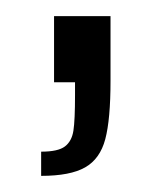

<svg xmlns="http://www.w3.org/2000/svg" viewBox="-20 -102 205 238"><path d="M73 16V0H47V-82H117V-2Q117 46 110.5 70.5Q104 95 85.5 105.5Q67 116 31 116V86Q52 86 60.5 79.5Q69 73 71 60Q73 47 73 16Z"/></svg>

Font: Saira Ultra Condensed
Style: Regular
Weight: 400
Width: 1
Designer: Hector Gatti with collaboration of the Omnibus-Type team
Foundry: Omnibus-Type
Version: Version 1.001; ttfautohint (v1.8)